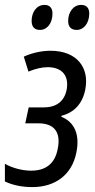

<svg xmlns="http://www.w3.org/2000/svg" viewBox="-32 -753 389 783"><path d="M281 -631C310 -631 332 -659 332 -698C332 -721 320 -733 299 -733C266 -733 246 -702 246 -668C246 -643 258 -631 281 -631ZM131 -631C161 -631 182 -659 182 -698C182 -721 170 -733 150 -733C116 -733 97 -702 97 -668C97 -643 109 -631 131 -631ZM100 10C194 10 261 -41 279 -129C295 -204 272 -255 218 -277L219 -281C271 -294 305 -331 316 -389C333 -478 281 -546 174 -546C137 -546 98 -537 65 -522L84 -461C113 -473 139 -479 163 -479C221 -479 250 -444 240 -388C230 -337 195 -315 146 -315H85L71 -250H125C189 -250 218 -214 203 -144C192 -88 157 -57 95 -57C58 -57 18 -68 -12 -85V-13C19 2 58 10 100 10Z"/></svg>

Font: Noto Sans ExtraCondensed
Style: Italic
Weight: 400
Width: 2
Italic angle: -12°
Designer: Monotype Design Team
Foundry: Monotype Imaging Inc.
Version: Version 2.013